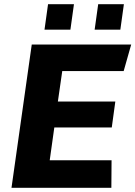

<svg xmlns="http://www.w3.org/2000/svg" viewBox="-20 -899 648 919"><path d="M35 0 132 -686H608L572 -559H278L257 -413H532L515 -289H240L218 -132H514L513 0ZM193 -757 210 -879H334L317 -757ZM433 -757 450 -879H573L556 -757Z"/></svg>

Font: Chivo Mono
Style: Bold Italic
Weight: 700
Italic angle: -8.05°
Monospace: yes
Version: Version 1.008